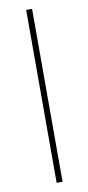

<svg xmlns="http://www.w3.org/2000/svg" viewBox="-88 -888 382 831"><g transform="rotate(-10 103.5 -473.0)"><path d="M117 -93V-853H91V-93Z"/></g></svg>

Font: Noto Sans Telugu UI Thin
Style: Regular
Weight: 100
Designer: Jelle Bosma - Monotype Design Team
Foundry: Monotype Imaging Inc.
Version: Version 2.005